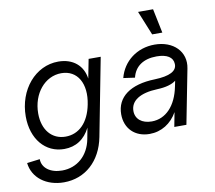

<svg xmlns="http://www.w3.org/2000/svg" viewBox="-97 -843 1311 1172"><g transform="rotate(-10 558.5 -257.0)"><path d="M207 216C339 216 439 126 467 -19L560 -500H485L462 -382C451 -463 391 -516 299 -516C157 -516 46 -386 46 -220C46 -80 127 16 244 16C316 16 371 -20 405 -88L392 -19C373 80 302 143 208 143C135 143 85 105 85 51L5 61C15 153 97 216 207 216ZM265 -57C180 -57 124 -123 124 -225C124 -348 203 -443 305 -443C405 -443 457 -353 431 -226C410 -119 349 -57 265 -57Z M773 16C846 16 908 -23 945 -89L928 0H1003L1069 -338C1089 -439 1013 -516 896 -516C787 -516 699 -449 673 -348L744 -338C760 -406 814 -443 896 -443C960 -443 997 -420 998 -378C1000 -334 954 -310 861 -307C709 -303 622 -239 622 -132C622 -43 683 16 773 16ZM799 -57C738 -57 699 -89 699 -139C699 -203 759 -241 865 -245C919 -247 957 -258 982 -277L975 -243C952 -126 886 -57 799 -57ZM893 -580H956L925 -730H832Z"/></g></svg>

Font: Uncut Sans
Style: Italic
Weight: 400
Italic angle: -11°
Designer: Kasper Nordkvist
Foundry: UNCUT.wtf
Version: Version 1.304;Glyphs 3.2 (3246)